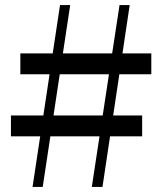

<svg xmlns="http://www.w3.org/2000/svg" viewBox="-20 -735 638 755"><path d="M108 0 216 -715H256L148 0ZM23 -281H539V-199H23ZM575 -443H60V-525H575ZM341 0 450 -715H490L383 0Z"/></svg>

Font: Noto Serif SC ExtraLight SemiBold
Style: Regular
Weight: 600
Version: Version 2.002-H1;hotconv 1.1.0;makeotfexe 2.6.0